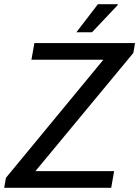

<svg xmlns="http://www.w3.org/2000/svg" viewBox="-39 -890 660 910"><path d="M-19 0 -11 -47 451 -607H110L124 -686H601L593 -639L129 -79H502L488 0ZM323 -737 425 -870H519V-866L397 -737Z"/></svg>

Font: Archivo SemiCondensed
Style: Italic
Weight: 400
Width: 4
Italic angle: -10°
Designer: Hector Gatti
Foundry: Omnibus-Type
Version: Version 2.001